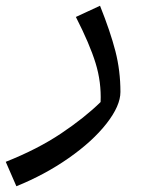

<svg xmlns="http://www.w3.org/2000/svg" viewBox="-77 -388 496 668"><path d="M-57 175Q54 131 136 76Q218 21 273 -33Q276 -102 255.5 -168.5Q235 -235 187 -329L271 -368Q307 -278 324.5 -210Q342 -142 342 -68Q342 -20 293.5 42Q245 104 162 162Q79 220 -20 260Z"/></svg>

Font: FiraGO Book
Style: Italic
Weight: 350
Italic angle: -8°
Designer: bBox Type GmbH
Foundry: bBox Type GmbH
Version: Version 1.001